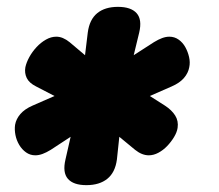

<svg xmlns="http://www.w3.org/2000/svg" viewBox="-20 -610 640 560"><path d="M232 -70Q194 -70 178 -88.5Q162 -107 171 -145L186 -211L128 -173Q115 -165 104 -161Q93 -157 83 -157Q68 -157 56 -165.5Q44 -174 36 -187.5Q28 -201 25 -216.5Q22 -232 24 -246Q27 -263 39.5 -277.5Q52 -292 75 -302L139 -330L85 -358Q65 -368 58 -382.5Q51 -397 54 -414Q57 -428 65.5 -443.5Q74 -459 86.5 -472.5Q99 -486 114 -494.5Q129 -503 144 -503Q154 -503 163.5 -499Q173 -495 183 -487L228 -449L236 -515Q241 -553 263.5 -571.5Q286 -590 324 -590Q362 -590 378.5 -571.5Q395 -553 386 -515L370 -449L429 -487Q442 -495 453 -499Q464 -503 474 -503Q489 -503 501 -494.5Q513 -486 520.5 -472.5Q528 -459 531.5 -443.5Q535 -428 532 -414Q529 -397 516.5 -382.5Q504 -368 481 -358L417 -330L461 -302Q481 -289 491 -273Q501 -257 498 -237Q496 -224 487.5 -210Q479 -196 467.5 -184Q456 -172 442 -164.5Q428 -157 414 -157Q404 -157 394 -161Q384 -165 374 -173L328 -211L321 -145Q316 -107 293 -88.5Q270 -70 232 -70Z"/></svg>

Font: Maple Mono NL ExtraBold
Style: Italic
Weight: 800
Italic angle: -10°
Monospace: yes
Designer: subframe7536
Version: Version 7.000